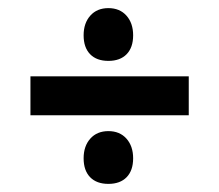

<svg xmlns="http://www.w3.org/2000/svg" viewBox="-20 -520 540 473"><path d="M202 -83.5Q186 -100 186 -130Q186 -160 202.5 -178.5Q219 -197 247 -197Q275 -197 291.5 -178.5Q308 -160 308 -130Q308 -100 292 -83.5Q276 -67 247 -67Q218 -67 202 -83.5ZM202 -386.5Q186 -403 186 -433Q186 -463 202.5 -481.5Q219 -500 247 -500Q275 -500 291.5 -481.5Q308 -463 308 -433Q308 -403 292 -386.5Q276 -370 247 -370Q218 -370 202 -386.5ZM55 -236V-332H445V-236Z"/></svg>

Font: Lekton
Style: Bold
Weight: 700
Designer: Paolo Mazzetti, Luciano Perondi, Raffaele Flato, Elena Papassissa, Emilio Macchia, Michela Povoleri, Tobias Seemiller, R
Version: Version 34.000